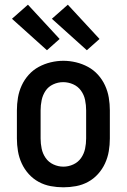

<svg xmlns="http://www.w3.org/2000/svg" viewBox="-20 -790 540 818"><path d="M250 8Q223 8 196 3Q169 -2 145 -15Q121 -28 102.5 -48.5Q84 -69 72.5 -94Q61 -119 56.5 -146Q52 -173 52 -200V-320Q52 -347 56.5 -374Q61 -401 72.5 -426Q84 -451 102.5 -471.5Q121 -492 145 -505Q169 -518 196 -524.5Q223 -531 250 -531Q277 -531 304 -524.5Q331 -518 355 -505Q379 -492 397.5 -471.5Q416 -451 427.5 -426Q439 -401 443.5 -374Q448 -347 448 -320V-200Q448 -173 443.5 -146Q439 -119 427.5 -94Q416 -69 397.5 -48.5Q379 -28 355 -15Q331 -2 304 3Q277 8 250 8ZM250 -80Q272 -80 292.5 -89.5Q313 -99 325.5 -117Q338 -135 342.5 -156.5Q347 -178 347 -200V-320Q347 -342 342.5 -364Q338 -386 325 -404Q312 -422 291.5 -431Q271 -440 249 -440Q227 -440 206.5 -430.5Q186 -421 174 -403Q162 -385 157.5 -363.5Q153 -342 153 -320V-200Q153 -178 157.5 -156.5Q162 -135 174.5 -117Q187 -99 207.5 -89.5Q228 -80 250 -80ZM350 -576 201 -710 269 -770 404 -624ZM180 -576 31 -710 99 -770 234 -624Z"/></svg>

Font: Zed Sans Semibold
Style: Regular
Weight: 600
Designer: Belleve Invis
Foundry: Belleve Invis
Version: Version 1.0.0; ttfautohint (v1.8.4)